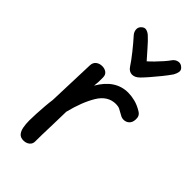

<svg xmlns="http://www.w3.org/2000/svg" viewBox="-261 -907 988 988"><g transform="rotate(45 232.5 -413.0)"><path d="M99 -503Q100 -524 114 -534.5Q128 -545 147 -545Q165 -545 178 -535.5Q191 -526 191 -506Q191 -500 191 -490.5Q191 -481 190.5 -469.5Q190 -458 188 -444Q217 -494 254.5 -518.5Q292 -543 338 -543Q361 -543 387.5 -536.5Q414 -530 442 -513Q454 -506 459 -496Q464 -486 463 -472Q462 -450 449.5 -438.5Q437 -427 419 -427Q409 -427 400.5 -431Q392 -435 384 -440Q374 -446 363 -451.5Q352 -457 335 -457Q276 -457 240.5 -398.5Q205 -340 182 -248Q181 -214 180.5 -184.5Q180 -155 179 -128Q178 -101 177.5 -76Q177 -51 177 -27Q177 -14 170.5 -5Q164 4 153.5 8.5Q143 13 131 13Q109 13 98 0Q87 -13 83 -34.5Q79 -56 79 -81Q79 -101 80.5 -131Q82 -161 84.5 -191Q87 -221 90 -241ZM380 -821Q391 -835 408 -838Q425 -841 439 -827Q450 -817 447.5 -803Q445 -789 437 -775Q422 -753 401 -727Q380 -701 360 -678Q340 -655 327 -642Q317 -632 307 -627Q297 -622 286 -622Q276 -622 266.5 -627.5Q257 -633 250 -644Q234 -669 204.5 -706Q175 -743 148 -773Q138 -785 136.5 -800Q135 -815 145 -826Q159 -841 173.5 -837.5Q188 -834 200 -823Q221 -804 245.5 -775.5Q270 -747 291 -724Q305 -736 321 -752.5Q337 -769 353 -787Q369 -805 380 -821Z"/></g></svg>

Font: Playpen Sans
Style: Regular
Weight: 400
Designer: Laura Meseguer, Veronika Burian, José Scaglione, Kostas Bartsokas, Vera Evstafieva, Tom Grace, Yorlmar Campos
Foundry: TypeTogether
Version: Version 2.000